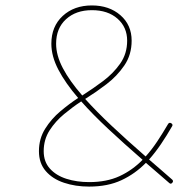

<svg xmlns="http://www.w3.org/2000/svg" viewBox="-20 -689 716 710"><path d="M124 -129.9Q124 -176.3 147 -212.9Q169.9 -249.5 203.4 -277.6Q236.8 -305.7 269 -326.7Q221.7 -381.8 195.8 -431.4Q169.9 -481 169.9 -527.3Q169.9 -591.3 211.9 -630.1Q253.9 -668.9 319.8 -668.9Q383.8 -668.9 425.3 -632.8Q466.8 -596.7 466.8 -538.6Q466.8 -486.3 439.7 -446.8Q412.6 -407.2 373.8 -377.7Q335 -348.1 299.8 -326.2Q297.4 -324.7 294.9 -323.2Q336.9 -276.4 393.3 -223.4Q449.7 -170.4 518.6 -110.4Q541 -135.3 561.3 -165.8Q581.5 -196.3 601.6 -230.5Q606 -237.8 613.8 -232.9Q620.6 -228 616.2 -221.7Q596.2 -187 575.2 -156Q554.2 -125 531.2 -99.1Q551.8 -81.5 573 -63Q594.2 -44.4 616.7 -24.9Q622.6 -19.5 617.2 -13.2Q611.8 -6.8 606 -12.2Q583.5 -31.7 562 -50.3Q540.5 -68.8 519.5 -86.9Q480 -46.4 429.2 -22.7Q378.4 1 309.6 1Q258.8 1 216.6 -13.2Q174.3 -27.3 149.2 -56.4Q124 -85.4 124 -129.9ZM187.5 -527.3Q187.5 -484.4 212.4 -437Q237.3 -389.6 284.2 -335.9Q286.6 -337.9 290 -339.8Q323.7 -361.3 361.1 -389.2Q398.4 -417 424.3 -453.6Q450.2 -490.2 450.2 -538.6Q450.2 -588.4 414.6 -619.9Q378.9 -651.4 319.8 -651.4Q260.7 -651.4 224.1 -617.9Q187.5 -584.5 187.5 -527.3ZM141.6 -129.9Q141.6 -90.8 164.6 -65.4Q187.5 -40 225.6 -27.8Q263.7 -15.6 309.6 -15.6Q374.5 -15.6 422.1 -37.6Q469.7 -59.6 507.3 -98.1Q437.5 -158.7 380.4 -212.2Q323.2 -265.6 280.3 -314Q249.5 -293.9 217.3 -267.3Q185.1 -240.7 163.3 -206.8Q141.6 -172.9 141.6 -129.9Z"/></svg>

Font: Mikhak-FD Thin
Style: Regular
Weight: 100
Designer: Amin Abedi
Version: Version 3.2